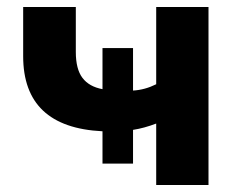

<svg xmlns="http://www.w3.org/2000/svg" viewBox="-20 -527 680 547"><path d="M425 0V-175Q391 -162 359 -157V-61H272V-153Q46 -164 46 -367V-507H196V-379Q196 -330 215 -305Q234 -280 272 -273V-390H359V-269Q376 -270 392.5 -274.5Q409 -279 425 -287V-507H574V0Z"/></svg>

Font: Mulish ExtraBold
Style: Regular
Weight: 800
Designer: Vernon Adams
Foundry: Vernon Adams
Version: Version 3.603; ttfautohint (v1.8.3)